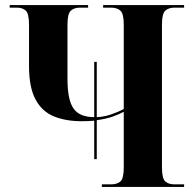

<svg xmlns="http://www.w3.org/2000/svg" viewBox="-20 -734 768 754"><path d="M350 -109V-260Q326 -258 300 -258Q238 -258 191.5 -277Q145 -296 119.5 -343.5Q94 -391 94 -474V-636Q94 -680 81.5 -692Q69 -704 46 -704H18V-714H326V-704H294Q271 -704 258 -692Q245 -680 245 -637V-424Q245 -341 269 -307.5Q293 -274 350 -274V-491H360V-274Q388 -275 416 -284.5Q444 -294 466 -306V-637Q466 -680 453 -692Q440 -704 416 -704H385V-714H703V-704H665Q642 -704 629 -692Q616 -680 616 -637V-78Q616 -33 629 -21.5Q642 -10 665 -10H703V0H380V-10H416Q440 -10 453 -21.5Q466 -33 466 -77V-295Q450 -286 423.5 -276.5Q397 -267 360 -262V-109Z"/></svg>

Font: Noto Serif Display SemiCondensed
Style: Bold
Weight: 700
Width: 4
Designer: Monotype Design Team
Foundry: Monotype Imaging Inc.
Version: Version 2.009